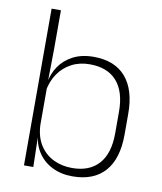

<svg xmlns="http://www.w3.org/2000/svg" viewBox="-78 -727 677 801"><g transform="rotate(10 261.0 -327.0)"><path d="M282.5 10Q234 10 196.5 -8.8Q159 -27.5 136.5 -61.5Q114 -95.5 111 -141H98L114 -177.5Q116.5 -126.5 138.8 -92.2Q161 -58 196.5 -41Q232 -24 275 -24Q348.5 -24 388 -68.2Q427.5 -112.5 427.5 -197.5V-289.5Q427.5 -374 388.2 -418.5Q349 -463 273.5 -463Q230.5 -463 196.8 -445.2Q163 -427.5 141.2 -396Q119.5 -364.5 112 -322.5L99.5 -354H111Q117 -393.5 138.5 -425.8Q160 -458 196.8 -477.2Q233.5 -496.5 284.5 -496.5Q373.5 -496.5 420.2 -442.8Q467 -389 467 -287.5V-199Q467 -97 419.8 -43.5Q372.5 10 282.5 10ZM115.5 0H76V-664H115.5V-497.5L113.5 -358.5L114 -347V-140L112.5 -126.5Z"/></g></svg>

Font: Anek Malayalam Medium ExtraLight
Style: Regular
Weight: 250
Version: Version 1.003